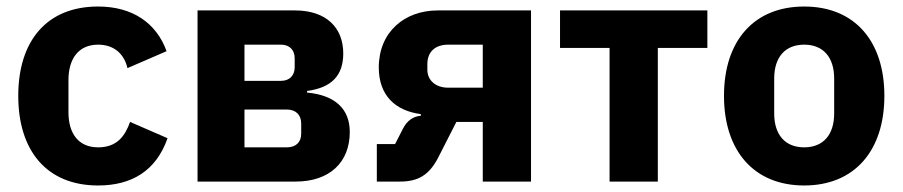

<svg xmlns="http://www.w3.org/2000/svg" viewBox="-20 -557 2769 589"><path d="M281 12C384 12 459 -33 494 -133L379 -183C364 -141 340 -105 281 -105C221 -105 190 -147 190 -213V-311C190 -377 221 -420 281 -420C333 -420 362 -388 371 -348L491 -400C460 -486 387 -537 281 -537C123 -537 36 -431 36 -263C36 -95 123 12 281 12Z M586 0H887C991 0 1053 -59 1053 -152C1053 -223 1008 -265 922 -273V-278C998 -288 1033 -326 1033 -393C1033 -472 981 -525 885 -525H586ZM730 -105V-221H860C887 -221 904 -205 904 -178V-147C904 -120 887 -105 860 -105ZM730 -309V-420H842C868 -420 884 -404 884 -378V-351C884 -325 868 -309 842 -309Z M1136 0H1207C1263 0 1297 -20 1325 -75L1380 -183H1461V0H1609V-525H1323C1221 -525 1142 -459 1142 -350C1142 -264 1193 -217 1271 -207V-202C1247 -200 1228 -186 1216 -162L1192 -115H1136ZM1355 -288C1316 -288 1291 -311 1291 -343V-360C1291 -399 1316 -420 1355 -420H1461V-288Z M1850 0H1998V-410H2150V-525H1698V-410H1850Z M2447 12C2601 12 2693 -94 2693 -263C2693 -432 2601 -537 2447 -537C2293 -537 2201 -432 2201 -263C2201 -94 2293 12 2447 12ZM2447 -105C2389 -105 2355 -143 2355 -209V-316C2355 -382 2389 -420 2447 -420C2505 -420 2539 -382 2539 -316V-209C2539 -143 2505 -105 2447 -105Z"/></svg>

Font: LVC Sans
Style: Bold
Weight: 700
Designer: Mike Abbink, Paul van der Laan, Pieter van Rosmalen
Foundry: Bold Monday
Version: Version 3.0